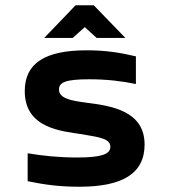

<svg xmlns="http://www.w3.org/2000/svg" viewBox="-20 -700 640 729"><path d="M293 -190C365 -178 399 -172 399 -142C399 -114 362 -102 274 -102C205 -102 145 -108 85 -118V-12C153 2 208 9 282 9C443 9 529 -40 529 -151C529 -279 403 -298 309 -310C247 -318 204 -327 204 -360C204 -387 228 -399 319 -399C386 -399 443 -392 496 -381V-486C433 -501 379 -509 309 -509C151 -509 74 -460 74 -354C74 -212 215 -202 293 -190ZM148 -556H256L302 -597L347 -556H456L336 -680H267Z"/></svg>

Font: LT Wave Mono Bold
Style: Regular
Weight: 700
Designer: Daniel Lyons
Version: Version 2.5 (Glyphs App)